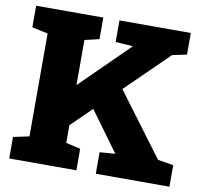

<svg xmlns="http://www.w3.org/2000/svg" viewBox="-79 -795 926 880"><g transform="rotate(10 384.0 -355.5)"><path d="M220.2 -154.8 132.8 -254.9 487.3 -604 487.8 -605 407.2 -610.4V-710.9H739.3V-610.4L672.4 -596.2ZM19.5 0V-100.1L93.3 -115.7V-594.7L19.5 -610.4V-710.9H332V-610.4L264.6 -594.7V-115.7L332 -100.1V0ZM422.4 0V-100.1L493.7 -105.5H494.6L323.7 -339.4L443.4 -445.3L692.4 -112.3L765.1 -100.1V0Z"/></g></svg>

Font: Roboto Slab LO Black
Style: Regular
Weight: 900
Designer: Google
Version: Version 2.000